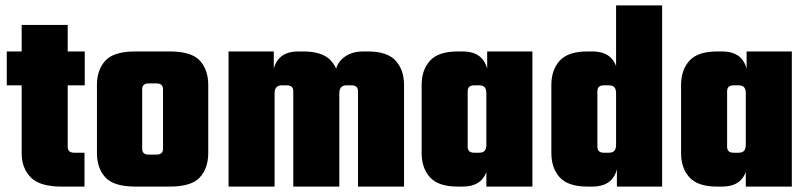

<svg xmlns="http://www.w3.org/2000/svg" viewBox="-20 -689 2984 709"><path d="M230 -597V-147Q230 -136 236 -130.5Q242 -125 255 -125H292V0H207Q127 0 93.5 -34Q60 -68 60 -124V-597ZM293 -499V-374H5V-499Z M582 -231V-359Q582 -370 576 -375.5Q570 -381 557 -381H542V-499H607Q687 -499 718 -465Q749 -431 749 -375V-231ZM582 -140V-244H749V-124Q749 -68 718 -34Q687 0 607 0H542V-118H557Q570 -118 576 -123.5Q582 -129 582 -140ZM505 -359V-231H338V-375Q338 -431 369 -465Q400 -499 480 -499H545V-381H530Q517 -381 511 -375.5Q505 -370 505 -359ZM505 -244V-140Q505 -129 511 -123.5Q517 -118 530 -118H545V0H480Q400 0 369 -34Q338 -68 338 -124V-244Z M1233 0H1063V-352Q1063 -363 1057 -368.5Q1051 -374 1038 -374H1021Q1008 -374 1001 -367Q994 -360 994 -344V-317H988V-407Q988 -449 1011.5 -474Q1035 -499 1082 -499H1100Q1171 -499 1202 -465Q1233 -431 1233 -375ZM994 0H824V-499H991V-404H994ZM1472 0H1302V-352Q1302 -363 1296 -368.5Q1290 -374 1277 -374H1260Q1247 -374 1240 -367Q1233 -360 1233 -344V-317H1227L1219 -404Q1215 -446 1244.5 -472.5Q1274 -499 1321 -499H1339Q1410 -499 1441 -465Q1472 -431 1472 -375Z M1707 -240H1537V-375Q1537 -431 1568 -465Q1599 -499 1670 -499H1688Q1735 -499 1758.5 -474Q1782 -449 1782 -407V-317H1776V-344Q1776 -360 1769.5 -367Q1763 -374 1749 -374H1732Q1719 -374 1713 -368.5Q1707 -363 1707 -352ZM1946 0H1776V-404H1779V-499H1946ZM1537 -259H1707V-147Q1707 -136 1713 -130.5Q1719 -125 1732 -125H1749Q1763 -125 1769.5 -132Q1776 -139 1776 -155V-182H1782V-92Q1782 -50 1758.5 -25Q1735 0 1688 0H1670Q1599 0 1568 -34Q1537 -68 1537 -124Z M2186 -240H2016V-375Q2016 -431 2047 -465Q2078 -499 2149 -499H2167Q2214 -499 2237.5 -474Q2261 -449 2261 -407V-317H2255V-344Q2255 -360 2248.5 -367Q2242 -374 2228 -374H2211Q2198 -374 2192 -368.5Q2186 -363 2186 -352ZM2255 -669H2425V0H2258V-95H2255ZM2016 -259H2186V-147Q2186 -136 2192 -130.5Q2198 -125 2211 -125H2228Q2242 -125 2248.5 -132Q2255 -139 2255 -155V-182H2261V-92Q2261 -50 2237.5 -25Q2214 0 2167 0H2149Q2078 0 2047 -34Q2016 -68 2016 -124Z M2665 -240H2495V-375Q2495 -431 2526 -465Q2557 -499 2628 -499H2646Q2693 -499 2716.5 -474Q2740 -449 2740 -407V-317H2734V-344Q2734 -360 2727.5 -367Q2721 -374 2707 -374H2690Q2677 -374 2671 -368.5Q2665 -363 2665 -352ZM2904 0H2734V-404H2737V-499H2904ZM2495 -259H2665V-147Q2665 -136 2671 -130.5Q2677 -125 2690 -125H2707Q2721 -125 2727.5 -132Q2734 -139 2734 -155V-182H2740V-92Q2740 -50 2716.5 -25Q2693 0 2646 0H2628Q2557 0 2526 -34Q2495 -68 2495 -124Z"/></svg>

Font: Teko Variable Light
Style: Regular
Weight: 300
Designer: Manushi Parikh, Jonny Pinhorn
Foundry: Indian Type Foundry
Version: Version 3.000